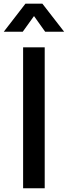

<svg xmlns="http://www.w3.org/2000/svg" viewBox="-45 -1002 362 1022"><path d="M193 0H78V-750H193ZM-25 -833 90.5 -982.5H180.5L296.5 -833H195.5L136 -916.5L76 -833Z"/></svg>

Font: Mohave SemiBold
Style: Regular
Weight: 600
Designer: Gumpita Rahayu
Foundry: Tokotype
Version: Version 2.003